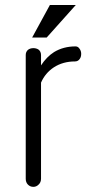

<svg xmlns="http://www.w3.org/2000/svg" viewBox="-20 -723 373 761"><path d="M82 -504.9V-14.6Q82 0 90.8 8.8Q99.6 17.6 112.3 17.6Q124 17.6 132.8 8.8Q142.6 0 142.6 -14.6V-395.5Q159.2 -433.6 193.4 -456.1Q229.5 -479.5 277.3 -479.5Q289.1 -479.5 295.9 -489.3Q301.8 -497.1 301.8 -509.8Q301.8 -521.5 294.9 -530.3Q289.1 -539.1 279.3 -539.1Q231.4 -539.1 194.3 -516.6Q165 -498 142.6 -463.9V-504.9Q142.6 -518.6 132.8 -526.4Q124 -532.2 112.3 -532.2Q99.6 -532.2 90.8 -525.4Q82 -517.6 82 -504.9ZM280.3 -703.1H177.7L107.4 -574.2H165Z"/></svg>

Font: Gulim
Style: Regular
Weight: 400
Version: Version 2.21